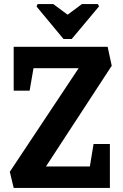

<svg xmlns="http://www.w3.org/2000/svg" viewBox="-20 -920 602 940"><path d="M164 -900H241L311 -848L381 -900H459L465 -889L331 -729H291L159 -888ZM47 0 28 -79 365 -586H144L125 -476H47V-691H507L527 -598L205 -105H420L438 -215H518V0Z"/></svg>

Font: Kreon Light
Style: Regular
Weight: 300
Designer: Julia Petretta
Foundry: Julia Petretta and Eli Heuer
Version: Version 2.002